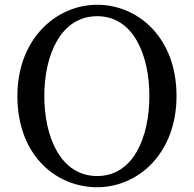

<svg xmlns="http://www.w3.org/2000/svg" viewBox="-20 -770 813 806"><path d="M166 -367C166 -539 235 -702 388 -702C540 -702 607 -539 607 -367C607 -194 540 -31 388 -31C235 -31 166 -194 166 -367ZM388 -750C216 -750 53 -607 53 -367C53 -118 215 16 388 16C560 16 721 -126 721 -367C721 -614 558 -750 388 -750Z"/></svg>

Font: Noto Serif SC Medium
Style: Regular
Weight: 500
Designer: Ryoko NISHIZUKA 西塚涼子 (kana & ideographs); Frank Grießhammer (Latin, Greek & Cyrillic); Wenlong ZHANG 张文龙 (bopomofo); San
Foundry: Adobe Systems Incorporated
Version: Version 1.001;PS 1.001;hotconv 16.6.54;makeotf.lib2.5.65590